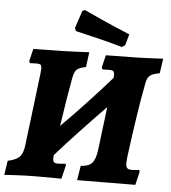

<svg xmlns="http://www.w3.org/2000/svg" viewBox="-61 -914 867 973"><g transform="rotate(5 372.5 -427.0)"><path d="M748 -650 737 -575Q701 -569 687 -557Q673 -545 668 -514Q640 -369 610 -136Q608 -114 608 -108Q608 -89 614.5 -82Q621 -75 637 -75Q652 -75 663.5 -76.5Q675 -78 676 -78L679 -69L663 -1L516 0L367 1L379 -73Q418 -74 436 -93.5Q454 -113 460 -162L487 -381Q348 -239 238 -115L237 -101Q237 -85 242.5 -79.5Q248 -74 262 -74Q278 -74 289 -75.5Q300 -77 301 -77L304 -69L287 1Q287 0 158 0Q117 0 65.5 2.5Q14 5 -3 7L8 -66Q50 -75 67.5 -92.5Q85 -110 90 -152L135 -521Q137 -541 137 -546Q137 -561 131.5 -565.5Q126 -570 111 -570L77 -569L73 -580L88 -642Q101 -642 135 -643Q169 -644 203 -644Q237 -644 295 -646.5Q353 -649 372 -650L362 -574Q326 -567 314 -554.5Q302 -542 296 -504Q281 -424 257 -265Q381 -389 506 -531Q507 -536 507 -545Q507 -560 501.5 -565Q496 -570 481 -570L446 -569L442 -580L457 -642Q472 -642 511.5 -643Q551 -644 590 -644Q619 -644 674.5 -646.5Q730 -649 748 -650ZM319 -856 332 -861Q352 -851 423.5 -819Q495 -787 566 -758L550 -701L534 -691Q460 -712 388 -729Q316 -746 295 -751L289 -766Z"/></g></svg>

Font: Alegreya SC ExtraBold
Style: Italic
Weight: 800
Italic angle: -7°
Designer: Juan Pablo del Peral
Foundry: Huerta Tipografica
Version: Version 2.007; ttfautohint (v1.6)